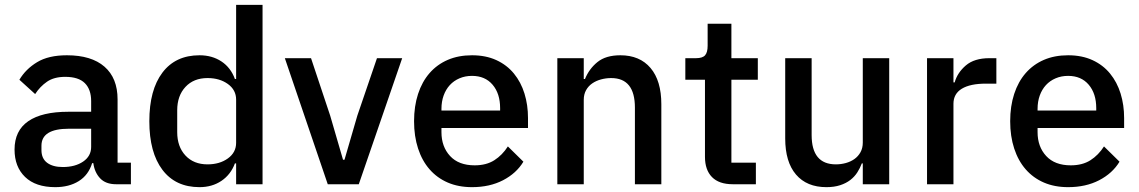

<svg xmlns="http://www.w3.org/2000/svg" viewBox="-20 -760 4700 792"><path d="M459 0Q416 0 393 -24.5Q370 -49 365 -87H360Q345 -38 305 -13Q265 12 208 12Q127 12 83.5 -30Q40 -72 40 -143Q40 -221 96.5 -260Q153 -299 262 -299H356V-343Q356 -391 330 -417Q304 -443 249 -443Q203 -443 174 -423Q145 -403 125 -372L60 -431Q86 -475 133 -503.5Q180 -532 256 -532Q357 -532 411 -485Q465 -438 465 -350V-89H520V0ZM239 -71Q290 -71 323 -93.5Q356 -116 356 -154V-229H264Q151 -229 151 -159V-141Q151 -106 174.5 -88.5Q198 -71 239 -71Z M954 -86H949Q932 -40 893.5 -14Q855 12 803 12Q704 12 650 -59.5Q596 -131 596 -260Q596 -389 650 -460.5Q704 -532 803 -532Q855 -532 893.5 -506.5Q932 -481 949 -434H954V-740H1063V0H954ZM836 -82Q886 -82 920 -106.5Q954 -131 954 -171V-349Q954 -389 920 -413.5Q886 -438 836 -438Q779 -438 745 -401.5Q711 -365 711 -305V-215Q711 -155 745 -118.5Q779 -82 836 -82Z M1332 0 1155 -520H1263L1342 -283L1395 -101H1401L1454 -283L1535 -520H1639L1460 0Z M1927 12Q1871 12 1827 -7Q1783 -26 1752 -61.5Q1721 -97 1704.5 -147.5Q1688 -198 1688 -260Q1688 -322 1704.5 -372.5Q1721 -423 1752 -458.5Q1783 -494 1827 -513Q1871 -532 1927 -532Q1984 -532 2027.5 -512Q2071 -492 2100 -456.5Q2129 -421 2143.5 -374Q2158 -327 2158 -273V-232H1801V-215Q1801 -155 1836.5 -116.5Q1872 -78 1938 -78Q1986 -78 2019 -99Q2052 -120 2075 -156L2139 -93Q2110 -45 2055 -16.5Q2000 12 1927 12ZM1927 -447Q1899 -447 1875.5 -437Q1852 -427 1835.5 -409Q1819 -391 1810 -366Q1801 -341 1801 -311V-304H2043V-314Q2043 -374 2012 -410.5Q1981 -447 1927 -447Z M2279 0V-520H2388V-434H2393Q2410 -476 2444.5 -504Q2479 -532 2539 -532Q2619 -532 2663.5 -479.5Q2708 -427 2708 -330V0H2599V-316Q2599 -438 2501 -438Q2480 -438 2459.5 -432.5Q2439 -427 2423 -416Q2407 -405 2397.5 -388Q2388 -371 2388 -348V0Z M3003 0Q2946 0 2917 -29.5Q2888 -59 2888 -113V-431H2807V-520H2851Q2878 -520 2888.5 -532Q2899 -544 2899 -571V-662H2997V-520H3106V-431H2997V-89H3098V0Z M3539 -86H3535Q3528 -67 3516.5 -49Q3505 -31 3487.5 -17.5Q3470 -4 3445.5 4Q3421 12 3389 12Q3308 12 3263.5 -40Q3219 -92 3219 -189V-520H3328V-203Q3328 -82 3428 -82Q3449 -82 3469 -87.5Q3489 -93 3504.5 -104Q3520 -115 3529.5 -132Q3539 -149 3539 -172V-520H3648V0H3539Z M3804 0V-520H3913V-420H3918Q3929 -460 3964 -490Q3999 -520 4061 -520H4090V-415H4047Q3982 -415 3947.5 -394Q3913 -373 3913 -332V0Z M4386 12Q4330 12 4286 -7Q4242 -26 4211 -61.5Q4180 -97 4163.5 -147.5Q4147 -198 4147 -260Q4147 -322 4163.5 -372.5Q4180 -423 4211 -458.5Q4242 -494 4286 -513Q4330 -532 4386 -532Q4443 -532 4486.5 -512Q4530 -492 4559 -456.5Q4588 -421 4602.5 -374Q4617 -327 4617 -273V-232H4260V-215Q4260 -155 4295.5 -116.5Q4331 -78 4397 -78Q4445 -78 4478 -99Q4511 -120 4534 -156L4598 -93Q4569 -45 4514 -16.5Q4459 12 4386 12ZM4386 -447Q4358 -447 4334.5 -437Q4311 -427 4294.5 -409Q4278 -391 4269 -366Q4260 -341 4260 -311V-304H4502V-314Q4502 -374 4471 -410.5Q4440 -447 4386 -447Z"/></svg>

Font: IBMPlexSans-Medium
Style: Regular
Weight: 500
Designer: Mike Abbink, Paul van der Laan, Pieter van Rosmalen
Foundry: Bold Monday
Version: Version 3.1